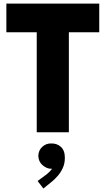

<svg xmlns="http://www.w3.org/2000/svg" viewBox="-20 -740 591 1074"><path d="M185.5 0V-584H365.2V0ZM15.6 -559.6V-719.7H535.2V-559.6ZM222.7 314.5 190.4 272.5 239.3 236.3Q246.1 231.4 257.6 220Q269 208.5 278.1 194.8Q287.1 181.2 287.1 169.9H306.6Q306.6 183.1 297.4 193.6Q288.1 204.1 266.6 204.1Q241.7 204.1 218.5 184.3Q195.3 164.6 194.3 131.8Q195.3 100.1 217 80.8Q238.8 61.5 266.6 62.5Q298.3 61.5 320.6 81.5Q342.8 101.6 342.8 142.6Q342.8 175.3 330.8 200.7Q318.8 226.1 302.7 244.1Q286.6 262.2 274.4 272.5Z"/></svg>

Font: Reddit Sans Black
Style: Regular
Weight: 900
Version: Version 1.014